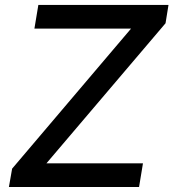

<svg xmlns="http://www.w3.org/2000/svg" viewBox="-20 -747 693 767"><path d="M15.6 0H535.5L551.1 -94.5H165.5L641.3 -654.1L653.1 -727.3H133.2L117.5 -632.8H503.6L28.4 -73.2Z"/></svg>

Font: Magic Ui Pro Medium
Style: Italic
Weight: 500
Italic angle: -9.39999°
Designer: Stefan Endress, Andreas Faust
Version: Version 1.000;FEAKit 1.0